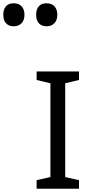

<svg xmlns="http://www.w3.org/2000/svg" viewBox="-183 -1149 542 1169"><path d="M298 0H40V-52L124 -71V-642L40 -662V-714H298V-662L214 -642V-71L298 -52ZM100 -989Q71 -989 54 -1007Q37 -1025 37 -1059Q37 -1092 53 -1110.5Q69 -1129 100 -1129Q132 -1129 149 -1110Q166 -1091 166 -1059Q166 -1026 148 -1007.5Q130 -989 100 -989ZM-100 -989Q-129 -989 -146 -1007Q-163 -1025 -163 -1059Q-163 -1092 -147 -1110.5Q-131 -1129 -100 -1129Q-68 -1129 -51 -1110Q-34 -1091 -34 -1059Q-34 -1026 -52 -1007.5Q-70 -989 -100 -989Z"/></svg>

Font: Noto Sans Tifinagh Rhissa Ixa
Style: Regular
Weight: 400
Designer: JamraPatel
Foundry: JamraPatel LLC
Version: Version 2.006; ttfautohint (v1.8.4.7-5d5b)